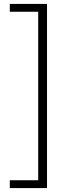

<svg xmlns="http://www.w3.org/2000/svg" viewBox="-20 -780 355 980"><path d="M30 140H175V-720H30V-760H220V180H30Z"/></svg>

Font: Oxanium ExtraLight
Style: Regular
Weight: 200
Designer: Severin Meyer
Version: Version 2.000